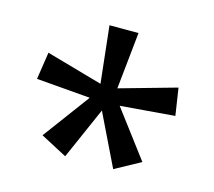

<svg xmlns="http://www.w3.org/2000/svg" viewBox="-73 -848 698 626"><g transform="rotate(15 275.5 -535.0)"><path d="M322 -760 302 -568 494 -622 508 -530 324 -515 443 -357 357 -310 272 -485 195 -310 106 -357 223 -515 41 -530 55 -622 245 -568 224 -760Z"/></g></svg>

Font: hex115
Style: Regular
Weight: 400
Designer: Monotype Design Team
Foundry: Monotype Imaging Inc.
Version: Version 2.013